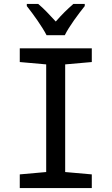

<svg xmlns="http://www.w3.org/2000/svg" viewBox="-20 -961 570 981"><path d="M218 -781H311C333 -826 381 -890 413 -930V-941H355C322 -912 298 -889 265 -851C234 -885 202 -919 175 -941H117V-930C151 -887 196 -824 218 -781ZM81 0H449V-70L313 -82V-632L449 -644V-714H81V-644L216 -632V-82L81 -70Z"/></svg>

Font: Noto Sans Mono Condensed Medium
Style: Regular
Weight: 500
Width: 3
Designer: Monotype Design Team
Foundry: Monotype Imaging Inc.
Version: Version 2.014